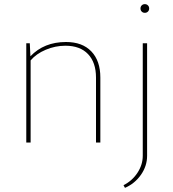

<svg xmlns="http://www.w3.org/2000/svg" viewBox="-20 -689 838 928"><path d="M695 -633Q689 -627 680 -627Q671 -627 665 -633Q659 -639 659 -648Q659 -657 665 -663Q671 -669 680 -669Q689 -669 695 -663Q701 -657 701 -648Q701 -639 695 -633ZM107 0V-480H124L127 -417Q193 -486 299 -486Q378 -486 421.5 -440.5Q465 -395 465 -314V0H444V-314Q444 -387 405.5 -427.5Q367 -468 296 -468Q247 -468 201 -448.5Q155 -429 128 -397V0ZM584 219 577 206Q619 185 644.5 146Q670 107 670 64V-480H691V64Q691 113 661.5 155.5Q632 198 584 219Z"/></svg>

Font: Cantarell Thin
Style: Regular
Weight: 100
Designer: Dave Crossland, Nikolaus Waxweiler, Florian Fecher, Jacques Le Bailly, Eben Sorkin, Alexei Vanyashin, Alexios Zavras, Em
Version: Version 0.303